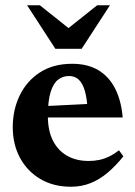

<svg xmlns="http://www.w3.org/2000/svg" viewBox="-20 -697 514 730"><path d="M254.5 -454.5Q313 -454.5 353.8 -430.2Q394.5 -406 417.8 -360.2Q441 -314.5 446.5 -250.5H128.5V-292.5L380 -305L313 -278Q311 -322 302.8 -350.8Q294.5 -379.5 279.8 -393.8Q265 -408 242.5 -408Q219 -408 201 -394.2Q183 -380.5 172.5 -347.2Q162 -314 162 -256Q162 -200.5 181.2 -162.5Q200.5 -124.5 235.2 -104.8Q270 -85 317 -85Q338.5 -85 357.5 -89Q376.5 -93 395 -102Q413.5 -111 432.5 -125.5L449 -102.5Q421 -67.5 390.2 -41.2Q359.5 -15 324.8 -1Q290 13 250 13Q183 13 133.2 -16.5Q83.5 -46 56 -97Q28.5 -148 28.5 -213.5Q28.5 -279 54.8 -333.8Q81 -388.5 131.5 -421.5Q182 -454.5 254.5 -454.5ZM264 -571.5H217L349.5 -677H398L290.5 -511.5H190.5L83 -677H131.5Z"/></svg>

Font: Newsreader 24pt
Style: Bold
Weight: 700
Designer: Hugues Gentile
Foundry: Production Type
Version: Version 1.003